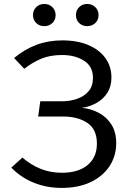

<svg xmlns="http://www.w3.org/2000/svg" viewBox="-20 -917 655 949"><path d="M287.7 -717.4Q362.6 -717.4 417.2 -694.1Q471.8 -670.8 501.3 -629.5Q530.8 -588.2 530.8 -533.8Q530.8 -490.3 510.8 -458.7Q490.8 -427.2 457.7 -408.5Q424.6 -389.7 384.6 -384.1Q428.7 -380 467.4 -359.7Q506.2 -339.5 530.3 -302.1Q554.4 -264.6 554.4 -209.7Q554.4 -146.7 521.8 -96.4Q489.2 -46.2 428.7 -17.2Q368.2 11.8 284.6 11.8Q209.7 11.8 145.9 -14.4Q82.1 -40.5 35.9 -88.7L90.8 -137.9Q132.3 -102.1 180.5 -82.6Q228.7 -63.1 285.6 -63.1Q368.2 -63.1 413.6 -101.8Q459 -140.5 459 -206.7Q459 -277.9 411.8 -309.5Q364.6 -341 293.8 -341H168.7L179 -416.4H286.7Q326.2 -416.4 361 -428.5Q395.9 -440.5 417.7 -465.9Q439.5 -491.3 439.5 -532.3Q439.5 -588.7 395.4 -616.9Q351.3 -645.1 286.7 -645.1Q227.7 -645.1 183.6 -626.7Q139.5 -608.2 100 -576.9L49.7 -630.3Q102.1 -673.8 160.8 -695.6Q219.5 -717.4 287.7 -717.4ZM199.5 -787.7Q174.9 -787.7 159 -803.1Q143.1 -818.5 143.1 -842.1Q143.1 -866.2 159 -881.8Q174.9 -897.4 199.5 -897.4Q222.6 -897.4 238.7 -881.8Q254.9 -866.2 254.9 -842.1Q254.9 -818.5 238.7 -803.1Q222.6 -787.7 199.5 -787.7ZM410.8 -787.7Q387.2 -787.7 371.3 -803.1Q355.4 -818.5 355.4 -842.1Q355.4 -866.2 371.3 -881.8Q387.2 -897.4 410.8 -897.4Q434.9 -897.4 451 -881.8Q467.2 -866.2 467.2 -842.1Q467.2 -818.5 451 -803.1Q434.9 -787.7 410.8 -787.7Z"/></svg>

Font: FiraCode Nerd Font
Style: Regular
Weight: 400
Designer: Carrois Corporate, Edenspiekermann AG, Nikita Prokopov
Foundry: Carrois Corporate, Edenspiekermann AG, Nikita Prokopov
Version: Version 6.002;Nerd Fonts 2.1.0